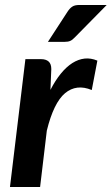

<svg xmlns="http://www.w3.org/2000/svg" viewBox="-20 -751 448 771"><path d="M20 0ZM20 0H141L168 -226.5C186.3 -301.2 210.8 -351.2 241.2 -376.8C271.8 -402.2 307.5 -406.5 348.5 -389.5L371 -507.5C353.7 -514.8 336.6 -517.6 319.8 -515.8C302.9 -513.9 286.5 -507.9 270.5 -497.8C254.5 -487.6 239.1 -473.4 224.2 -455.2C209.4 -437.1 195.5 -415.3 182.5 -390L186 -473.5C186 -487.5 182.4 -497.7 175.2 -504C168.1 -510.3 158 -513.5 145 -513.5H82ZM408.5 -731H298.5C286.2 -731 276.7 -728.8 270 -724.2C263.3 -719.8 257.2 -713.2 251.5 -704.5L172.5 -583H240.5C249.2 -583 256.3 -584.2 262 -586.8C267.7 -589.2 273.7 -593.8 280 -600.5Z"/></svg>

Font: Lato
Style: Bold Italic
Weight: 700
Italic angle: -7°
Designer: Lukasz Dziedzic
Foundry: tyPoland Lukasz Dziedzic
Version: Version 2.007; 2014-02-27